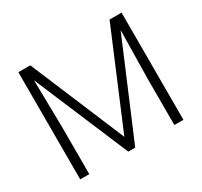

<svg xmlns="http://www.w3.org/2000/svg" viewBox="-147 -907 1159 1103"><g transform="rotate(-30 432.5 -355.5)"><path d="M90.3 -710.9H169.4L432.1 -85L695.3 -710.9H774.9V0H714.8V-310.5L720.2 -627L455.1 0H409.2L145 -625.5L150.4 -310.5V0H90.3Z"/></g></svg>

Font: Vazirmatn UI ExtraLight
Style: Regular
Weight: 200
Designer: Saber Rastikerdar
Foundry: Saber Rastikerdar
Version: Version 33.003